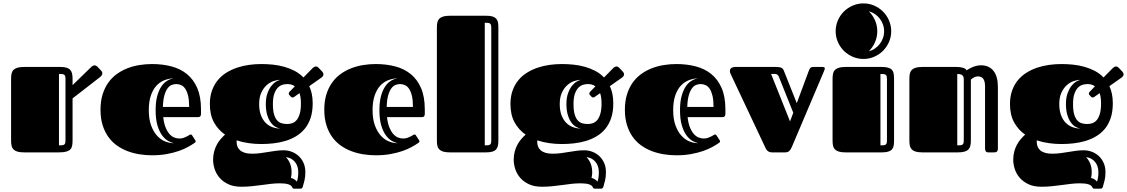

<svg xmlns="http://www.w3.org/2000/svg" viewBox="-20 -892 6598 1124"><path d="M44.9 -432.1Q44.9 -448.7 47.9 -461.7Q50.8 -474.6 59.1 -482.9Q67.4 -491.2 82 -495.6Q96.7 -500 120.1 -500H334Q356.4 -500 370.1 -495.6Q383.8 -491.2 391.6 -482.4Q399.4 -473.6 402.1 -460.4Q404.8 -447.3 404.8 -429.7V-393.6L513.2 -499Q523.9 -509.3 533.2 -509.3Q538.6 -509.3 542.7 -507.1Q546.9 -504.9 549.8 -502L571.8 -479Q579.1 -471.7 579.1 -462.9Q579.1 -457.5 575.9 -451.9Q572.8 -446.3 565.9 -440.9L404.8 -315.9V-68.8Q404.8 -51.8 402.3 -38.8Q399.9 -25.9 391.6 -17.3Q383.3 -8.8 367.7 -4.4Q352.1 0 325.2 0H120.1Q96.7 0 82 -4.4Q67.4 -8.8 59.1 -17.1Q50.8 -25.4 47.9 -38.1Q44.9 -50.8 44.9 -67.9ZM363.3 -427.7Q363.3 -438.5 361.8 -444.8Q360.4 -451.2 356 -454.3Q351.6 -457.5 344.2 -458.3Q336.9 -459 325.2 -459V-41Q336.9 -41 344.2 -41.7Q351.6 -42.5 356 -45.7Q360.4 -48.8 361.8 -54.9Q363.3 -61 363.3 -72.3Z M1029.8 -81.1Q1043 -81.1 1053.7 -84.7Q1064.5 -88.4 1073 -92.8Q1081.5 -97.2 1087.2 -100.8Q1092.8 -104.5 1095.7 -104.5Q1100.1 -104.5 1101.8 -103Q1103.5 -101.6 1106 -97.7L1123 -71.3Q1125.5 -67.4 1125.5 -64.5Q1125.5 -61 1123.5 -59.1Q1121.6 -57.1 1119.6 -55.7Q1103.5 -44.4 1080.1 -31.5Q1056.6 -18.6 1025.6 -7.8Q994.6 2.9 955.6 10Q916.5 17.1 869.6 17.1Q833 17.1 796.4 11.2Q759.8 5.4 726.3 -7.3Q692.9 -20 664.1 -40.5Q635.3 -61 614 -90.8Q592.8 -120.6 580.6 -159.9Q568.4 -199.2 568.4 -250Q568.4 -299.8 580.6 -339.1Q592.8 -378.4 614 -408.2Q635.3 -438 664.1 -458.7Q692.9 -479.5 726.3 -492.4Q759.8 -505.4 796.4 -511.2Q833 -517.1 869.6 -517.1Q930.7 -517.1 983.2 -503.4Q1035.6 -489.7 1074.2 -458.5Q1112.8 -427.2 1134.8 -376.5Q1156.7 -325.7 1156.7 -252V-224.6Q1156.7 -215.8 1152.3 -210.9Q1147.9 -206.1 1137.7 -206.1H935.5Q939.5 -169.9 949.5 -145.8Q959.5 -121.6 972.4 -107.2Q985.4 -92.8 1000.5 -86.9Q1015.6 -81.1 1029.8 -81.1ZM1087.4 -266.1Q1087.4 -305.2 1081.3 -330.8Q1075.2 -356.4 1064.9 -371.8Q1054.7 -387.2 1040.8 -393.6Q1026.9 -399.9 1011.7 -399.9Q1000.5 -399.9 987.3 -395.5Q974.1 -391.1 962.6 -377Q951.2 -362.8 943.1 -336.4Q935.1 -310.1 933.6 -266.1ZM997.6 -53.7Q981.9 -57.1 963.4 -67.6Q944.8 -78.1 928.7 -100.1Q912.6 -122.1 901.9 -157.7Q891.1 -193.4 891.1 -247.1Q891.1 -296.4 900.6 -330.6Q910.2 -364.7 925.3 -386.7Q940.4 -408.7 959.5 -419.7Q978.5 -430.7 997.6 -433.6Q968.3 -432.6 941.7 -422.1Q915 -411.6 894.8 -389.2Q874.5 -366.7 862.8 -331.5Q851.1 -296.4 851.1 -247.1Q851.1 -194.3 864.7 -157.5Q878.4 -120.6 899.7 -97.4Q920.9 -74.2 946.8 -64Q972.7 -53.7 997.6 -53.7Z M1509.8 -48.8Q1472.7 -48.8 1436 -54Q1399.4 -59.1 1365.7 -70.3Q1365.2 -67.9 1365.2 -65.7Q1365.2 -63.5 1365.2 -61Q1365.2 -46.4 1370.1 -33.9Q1375 -21.5 1385.5 -12.2Q1396 -2.9 1413.1 2.4Q1430.2 7.8 1454.6 7.8Q1481.4 7.8 1504.4 4.6Q1527.3 1.5 1549.3 -2.2Q1571.3 -5.9 1593.5 -9Q1615.7 -12.2 1640.6 -12.2Q1664.6 -12.2 1687.5 -3.7Q1710.4 4.9 1728.3 21.2Q1746.1 37.6 1756.8 61.5Q1767.6 85.4 1767.6 116.2Q1767.6 143.6 1762.5 164.1Q1757.3 184.6 1752 203.1Q1751 205.6 1748.3 209Q1745.6 212.4 1738.3 212.4H1702.1Q1695.3 212.4 1693.4 209.2Q1691.4 206.1 1690.4 204.1Q1681.2 181.2 1618.7 181.2Q1591.8 181.2 1565.4 184.3Q1539.1 187.5 1511.7 191.2Q1484.4 194.8 1454.8 198Q1425.3 201.2 1392.6 201.2Q1347.2 201.2 1315.7 186Q1284.2 170.9 1264.6 147.7Q1245.1 124.5 1236.3 96.7Q1227.5 68.8 1227.5 43.9Q1227.5 17.1 1233.6 -5.1Q1239.7 -27.3 1249.5 -45.4Q1259.3 -63.5 1272 -77.9Q1284.7 -92.3 1297.4 -104Q1257.3 -131.3 1232.9 -175.3Q1208.5 -219.2 1208.5 -283.2Q1208.5 -326.7 1220.7 -361.1Q1232.9 -395.5 1254.2 -421.6Q1275.4 -447.8 1304.2 -465.8Q1333 -483.9 1366.5 -495.4Q1399.9 -506.8 1436.5 -512Q1473.1 -517.1 1509.8 -517.1Q1542.5 -517.1 1576.7 -513.7Q1610.8 -510.3 1643.3 -501.2Q1675.8 -492.2 1704.8 -477.1Q1733.9 -461.9 1756.3 -438.5L1809.6 -492.7Q1814.9 -498 1820.1 -500.5Q1825.2 -502.9 1829.6 -502.9Q1837.4 -502.9 1843.8 -496.6L1867.7 -471.2Q1873.5 -464.4 1873.5 -457Q1873.5 -446.3 1861.3 -437.5L1790.5 -387.7Q1800.3 -366.7 1805.4 -341.8Q1810.5 -316.9 1810.5 -287.1Q1810.5 -237.3 1797.9 -200.2Q1785.2 -163.1 1762.9 -136.7Q1740.7 -110.4 1711.4 -93.3Q1682.1 -76.2 1648.7 -66.4Q1615.2 -56.6 1579.6 -52.7Q1543.9 -48.8 1509.8 -48.8ZM1672.9 -336.9Q1670.4 -339.4 1670.4 -344.2Q1670.4 -350.1 1674.8 -354.5L1706.1 -386.7Q1696.3 -394 1684.8 -397Q1673.3 -399.9 1661.6 -399.9Q1649.9 -399.9 1635.5 -396.2Q1621.1 -392.6 1608.2 -380.4Q1595.2 -368.2 1586.4 -345Q1577.6 -321.8 1577.6 -283.2Q1577.6 -244.6 1584.7 -221.4Q1591.8 -198.2 1603.5 -186Q1615.2 -173.8 1630.4 -169.9Q1645.5 -166 1661.6 -166Q1676.8 -166 1691.4 -171.1Q1706.1 -176.3 1717 -189.7Q1728 -203.1 1734.9 -226.3Q1741.7 -249.5 1741.7 -286.1Q1741.7 -322.8 1733.4 -346.7L1700.7 -323.7Q1696.8 -321.3 1692.9 -321.3Q1686.5 -321.3 1682.6 -326.2ZM1620.1 -139.6Q1606 -141.6 1591.1 -150.4Q1576.2 -159.2 1564 -176.5Q1551.8 -193.8 1543.9 -220.2Q1536.1 -246.6 1536.1 -283.2Q1536.1 -319.8 1545.7 -345.9Q1555.2 -372.1 1568.4 -388.9Q1581.5 -405.8 1595.9 -414.1Q1610.4 -422.4 1620.1 -424.3Q1601.1 -424.3 1579.6 -416.7Q1558.1 -409.2 1539.8 -392.3Q1521.5 -375.5 1509.3 -348.6Q1497.1 -321.8 1497.1 -283.2Q1497.1 -244.6 1507.6 -217.3Q1518.1 -189.9 1535.2 -172.9Q1552.2 -155.8 1574.5 -147.7Q1596.7 -139.6 1620.1 -139.6ZM1653.8 27.8Q1669.4 43.9 1678.2 65.9Q1687 87.9 1687 116.2Q1687 128.4 1685.5 136.7Q1684.1 145 1683.1 149.9Q1693.4 151.4 1703.6 158.2Q1713.9 165 1717.8 171.4Q1720.7 165 1723.4 150.4Q1726.1 135.7 1726.1 116.2Q1726.1 80.1 1706.8 56.2Q1687.5 32.2 1653.8 27.8Z M2339.8 -81.1Q2353 -81.1 2363.8 -84.7Q2374.5 -88.4 2383.1 -92.8Q2391.6 -97.2 2397.2 -100.8Q2402.8 -104.5 2405.8 -104.5Q2410.2 -104.5 2411.9 -103Q2413.6 -101.6 2416 -97.7L2433.1 -71.3Q2435.5 -67.4 2435.5 -64.5Q2435.5 -61 2433.6 -59.1Q2431.6 -57.1 2429.7 -55.7Q2413.6 -44.4 2390.1 -31.5Q2366.7 -18.6 2335.7 -7.8Q2304.7 2.9 2265.6 10Q2226.6 17.1 2179.7 17.1Q2143.1 17.1 2106.4 11.2Q2069.8 5.4 2036.4 -7.3Q2002.9 -20 1974.1 -40.5Q1945.3 -61 1924.1 -90.8Q1902.8 -120.6 1890.6 -159.9Q1878.4 -199.2 1878.4 -250Q1878.4 -299.8 1890.6 -339.1Q1902.8 -378.4 1924.1 -408.2Q1945.3 -438 1974.1 -458.7Q2002.9 -479.5 2036.4 -492.4Q2069.8 -505.4 2106.4 -511.2Q2143.1 -517.1 2179.7 -517.1Q2240.7 -517.1 2293.2 -503.4Q2345.7 -489.7 2384.3 -458.5Q2422.9 -427.2 2444.8 -376.5Q2466.8 -325.7 2466.8 -252V-224.6Q2466.8 -215.8 2462.4 -210.9Q2458 -206.1 2447.8 -206.1H2245.6Q2249.5 -169.9 2259.5 -145.8Q2269.5 -121.6 2282.5 -107.2Q2295.4 -92.8 2310.5 -86.9Q2325.7 -81.1 2339.8 -81.1ZM2397.5 -266.1Q2397.5 -305.2 2391.4 -330.8Q2385.3 -356.4 2375 -371.8Q2364.7 -387.2 2350.8 -393.6Q2336.9 -399.9 2321.8 -399.9Q2310.5 -399.9 2297.4 -395.5Q2284.2 -391.1 2272.7 -377Q2261.2 -362.8 2253.2 -336.4Q2245.1 -310.1 2243.7 -266.1ZM2307.6 -53.7Q2292 -57.1 2273.4 -67.6Q2254.9 -78.1 2238.8 -100.1Q2222.7 -122.1 2211.9 -157.7Q2201.2 -193.4 2201.2 -247.1Q2201.2 -296.4 2210.7 -330.6Q2220.2 -364.7 2235.4 -386.7Q2250.5 -408.7 2269.5 -419.7Q2288.6 -430.7 2307.6 -433.6Q2278.3 -432.6 2251.7 -422.1Q2225.1 -411.6 2204.8 -389.2Q2184.6 -366.7 2172.9 -331.5Q2161.1 -296.4 2161.1 -247.1Q2161.1 -194.3 2174.8 -157.5Q2188.5 -120.6 2209.7 -97.4Q2231 -74.2 2256.8 -64Q2282.7 -53.7 2307.6 -53.7Z M2537.6 -731.9Q2537.6 -748.5 2540.5 -761.5Q2543.5 -774.4 2551.8 -782.7Q2560.1 -791 2574.7 -795.4Q2589.4 -799.8 2612.8 -799.8H2826.7Q2849.1 -799.8 2862.8 -795.7Q2876.5 -791.5 2884.3 -783.2Q2892.1 -774.9 2894.8 -762.2Q2897.5 -749.5 2897.5 -732.4V-66.9Q2897.5 -50.3 2894.5 -37.8Q2891.6 -25.4 2883.8 -16.8Q2876 -8.3 2862.1 -4.2Q2848.1 0 2825.7 0H2612.8Q2589.4 0 2574.7 -4.4Q2560.1 -8.8 2551.8 -17.1Q2543.5 -25.4 2540.5 -38.1Q2537.6 -50.8 2537.6 -67.9ZM2856 -727.5Q2856 -738.3 2854.5 -744.6Q2853 -751 2848.6 -754.2Q2844.2 -757.3 2836.9 -758.1Q2829.6 -758.8 2817.9 -758.8V-41Q2829.6 -41 2836.9 -41.7Q2844.2 -42.5 2848.6 -45.7Q2853 -48.8 2854.5 -54.9Q2856 -61 2856 -72.3Z M3269.5 -48.8Q3232.4 -48.8 3195.8 -54Q3159.2 -59.1 3125.5 -70.3Q3125 -67.9 3125 -65.7Q3125 -63.5 3125 -61Q3125 -46.4 3129.9 -33.9Q3134.8 -21.5 3145.3 -12.2Q3155.8 -2.9 3172.9 2.4Q3189.9 7.8 3214.4 7.8Q3241.2 7.8 3264.2 4.6Q3287.1 1.5 3309.1 -2.2Q3331.1 -5.9 3353.3 -9Q3375.5 -12.2 3400.4 -12.2Q3424.3 -12.2 3447.3 -3.7Q3470.2 4.9 3488 21.2Q3505.9 37.6 3516.6 61.5Q3527.3 85.4 3527.3 116.2Q3527.3 143.6 3522.2 164.1Q3517.1 184.6 3511.7 203.1Q3510.7 205.6 3508.1 209Q3505.4 212.4 3498 212.4H3461.9Q3455.1 212.4 3453.1 209.2Q3451.2 206.1 3450.2 204.1Q3440.9 181.2 3378.4 181.2Q3351.6 181.2 3325.2 184.3Q3298.8 187.5 3271.5 191.2Q3244.1 194.8 3214.6 198Q3185.1 201.2 3152.3 201.2Q3106.9 201.2 3075.4 186Q3043.9 170.9 3024.4 147.7Q3004.9 124.5 2996.1 96.7Q2987.3 68.8 2987.3 43.9Q2987.3 17.1 2993.4 -5.1Q2999.5 -27.3 3009.3 -45.4Q3019 -63.5 3031.7 -77.9Q3044.4 -92.3 3057.1 -104Q3017.1 -131.3 2992.7 -175.3Q2968.3 -219.2 2968.3 -283.2Q2968.3 -326.7 2980.5 -361.1Q2992.7 -395.5 3013.9 -421.6Q3035.2 -447.8 3064 -465.8Q3092.8 -483.9 3126.2 -495.4Q3159.7 -506.8 3196.3 -512Q3232.9 -517.1 3269.5 -517.1Q3302.2 -517.1 3336.4 -513.7Q3370.6 -510.3 3403.1 -501.2Q3435.5 -492.2 3464.6 -477.1Q3493.7 -461.9 3516.1 -438.5L3569.3 -492.7Q3574.7 -498 3579.8 -500.5Q3585 -502.9 3589.4 -502.9Q3597.2 -502.9 3603.5 -496.6L3627.4 -471.2Q3633.3 -464.4 3633.3 -457Q3633.3 -446.3 3621.1 -437.5L3550.3 -387.7Q3560.1 -366.7 3565.2 -341.8Q3570.3 -316.9 3570.3 -287.1Q3570.3 -237.3 3557.6 -200.2Q3544.9 -163.1 3522.7 -136.7Q3500.5 -110.4 3471.2 -93.3Q3441.9 -76.2 3408.4 -66.4Q3375 -56.6 3339.4 -52.7Q3303.7 -48.8 3269.5 -48.8ZM3432.6 -336.9Q3430.2 -339.4 3430.2 -344.2Q3430.2 -350.1 3434.6 -354.5L3465.8 -386.7Q3456.1 -394 3444.6 -397Q3433.1 -399.9 3421.4 -399.9Q3409.7 -399.9 3395.3 -396.2Q3380.9 -392.6 3367.9 -380.4Q3355 -368.2 3346.2 -345Q3337.4 -321.8 3337.4 -283.2Q3337.4 -244.6 3344.5 -221.4Q3351.6 -198.2 3363.3 -186Q3375 -173.8 3390.1 -169.9Q3405.3 -166 3421.4 -166Q3436.5 -166 3451.2 -171.1Q3465.8 -176.3 3476.8 -189.7Q3487.8 -203.1 3494.6 -226.3Q3501.5 -249.5 3501.5 -286.1Q3501.5 -322.8 3493.2 -346.7L3460.4 -323.7Q3456.5 -321.3 3452.6 -321.3Q3446.3 -321.3 3442.4 -326.2ZM3379.9 -139.6Q3365.7 -141.6 3350.8 -150.4Q3335.9 -159.2 3323.7 -176.5Q3311.5 -193.8 3303.7 -220.2Q3295.9 -246.6 3295.9 -283.2Q3295.9 -319.8 3305.4 -345.9Q3314.9 -372.1 3328.1 -388.9Q3341.3 -405.8 3355.7 -414.1Q3370.1 -422.4 3379.9 -424.3Q3360.8 -424.3 3339.4 -416.7Q3317.9 -409.2 3299.6 -392.3Q3281.2 -375.5 3269 -348.6Q3256.8 -321.8 3256.8 -283.2Q3256.8 -244.6 3267.3 -217.3Q3277.8 -189.9 3294.9 -172.9Q3312 -155.8 3334.2 -147.7Q3356.4 -139.6 3379.9 -139.6ZM3413.6 27.8Q3429.2 43.9 3438 65.9Q3446.8 87.9 3446.8 116.2Q3446.8 128.4 3445.3 136.7Q3443.8 145 3442.9 149.9Q3453.1 151.4 3463.4 158.2Q3473.6 165 3477.5 171.4Q3480.5 165 3483.2 150.4Q3485.8 135.7 3485.8 116.2Q3485.8 80.1 3466.6 56.2Q3447.3 32.2 3413.6 27.8Z M4099.6 -81.1Q4112.8 -81.1 4123.5 -84.7Q4134.3 -88.4 4142.8 -92.8Q4151.4 -97.2 4157 -100.8Q4162.6 -104.5 4165.5 -104.5Q4169.9 -104.5 4171.6 -103Q4173.3 -101.6 4175.8 -97.7L4192.9 -71.3Q4195.3 -67.4 4195.3 -64.5Q4195.3 -61 4193.4 -59.1Q4191.4 -57.1 4189.5 -55.7Q4173.3 -44.4 4149.9 -31.5Q4126.5 -18.6 4095.5 -7.8Q4064.5 2.9 4025.4 10Q3986.3 17.1 3939.5 17.1Q3902.8 17.1 3866.2 11.2Q3829.6 5.4 3796.1 -7.3Q3762.7 -20 3733.9 -40.5Q3705.1 -61 3683.8 -90.8Q3662.6 -120.6 3650.4 -159.9Q3638.2 -199.2 3638.2 -250Q3638.2 -299.8 3650.4 -339.1Q3662.6 -378.4 3683.8 -408.2Q3705.1 -438 3733.9 -458.7Q3762.7 -479.5 3796.1 -492.4Q3829.6 -505.4 3866.2 -511.2Q3902.8 -517.1 3939.5 -517.1Q4000.5 -517.1 4053 -503.4Q4105.5 -489.7 4144 -458.5Q4182.6 -427.2 4204.6 -376.5Q4226.6 -325.7 4226.6 -252V-224.6Q4226.6 -215.8 4222.2 -210.9Q4217.8 -206.1 4207.5 -206.1H4005.4Q4009.3 -169.9 4019.3 -145.8Q4029.3 -121.6 4042.2 -107.2Q4055.2 -92.8 4070.3 -86.9Q4085.4 -81.1 4099.6 -81.1ZM4157.2 -266.1Q4157.2 -305.2 4151.1 -330.8Q4145 -356.4 4134.8 -371.8Q4124.5 -387.2 4110.6 -393.6Q4096.7 -399.9 4081.5 -399.9Q4070.3 -399.9 4057.1 -395.5Q4043.9 -391.1 4032.5 -377Q4021 -362.8 4012.9 -336.4Q4004.9 -310.1 4003.4 -266.1ZM4067.4 -53.7Q4051.8 -57.1 4033.2 -67.6Q4014.6 -78.1 3998.5 -100.1Q3982.4 -122.1 3971.7 -157.7Q3960.9 -193.4 3960.9 -247.1Q3960.9 -296.4 3970.5 -330.6Q3980 -364.7 3995.1 -386.7Q4010.3 -408.7 4029.3 -419.7Q4048.3 -430.7 4067.4 -433.6Q4038.1 -432.6 4011.5 -422.1Q3984.9 -411.6 3964.6 -389.2Q3944.3 -366.7 3932.6 -331.5Q3920.9 -296.4 3920.9 -247.1Q3920.9 -194.3 3934.6 -157.5Q3948.2 -120.6 3969.5 -97.4Q3990.7 -74.2 4016.6 -64Q4042.5 -53.7 4067.4 -53.7Z M4644.5 -288.1 4712.4 -471.2Q4716.8 -483.9 4721.9 -491.9Q4727.1 -500 4742.7 -500H4794.4Q4808.6 -500 4808.6 -491.7Q4808.6 -486.3 4803.2 -474.1L4616.2 -33.2Q4609.4 -16.6 4600.8 -8.3Q4592.3 0 4576.7 0H4499.5Q4489.3 0 4482.4 -3.2Q4475.6 -6.3 4470.9 -11.2Q4466.3 -16.1 4463.4 -21.7Q4460.4 -27.3 4458.5 -32.2L4257.3 -459Q4252.9 -468.3 4252.9 -476.1Q4252.9 -488.8 4262.2 -494.4Q4271.5 -500 4281.2 -500H4519.5Q4531.7 -500 4540 -499Q4548.3 -498 4553.7 -495.4Q4559.1 -492.7 4562.5 -488.8Q4565.9 -484.9 4568.4 -479ZM4539.1 -443.8Q4532.7 -459 4517.6 -459H4494.1L4605 -181.2L4624 -231.9Z M4854 -432.1Q4854 -448.7 4856.9 -461.7Q4859.9 -474.6 4868.2 -482.9Q4876.5 -491.2 4891.1 -495.6Q4905.8 -500 4929.2 -500H5143.1Q5165.5 -500 5179.4 -495.8Q5193.4 -491.7 5201.2 -483.4Q5209 -475.1 5211.4 -462.4Q5213.9 -449.7 5213.9 -432.1V-66.9Q5213.9 -50.3 5211.4 -37.8Q5209 -25.4 5201.2 -16.8Q5193.4 -8.3 5179.4 -4.2Q5165.5 0 5143.1 0H4929.2Q4905.8 0 4891.1 -4.4Q4876.5 -8.8 4868.2 -17.1Q4859.9 -25.4 4856.9 -38.1Q4854 -50.8 4854 -67.9ZM4872.1 -709Q4872.1 -742.7 4885 -772.5Q4897.9 -802.2 4919.9 -824.2Q4941.9 -846.2 4971.7 -859.1Q5001.5 -872.1 5035.2 -872.1Q5068.4 -872.1 5097.9 -859.1Q5127.4 -846.2 5149.4 -824.2Q5171.4 -802.2 5184.3 -772.5Q5197.3 -742.7 5197.3 -709Q5197.3 -675.8 5184.3 -646.2Q5171.4 -616.7 5149.4 -594.7Q5127.4 -572.8 5097.9 -559.8Q5068.4 -546.9 5035.2 -546.9Q5001.5 -546.9 4971.7 -559.8Q4941.9 -572.8 4919.9 -594.7Q4897.9 -616.7 4885 -646.2Q4872.1 -675.8 4872.1 -709ZM5172.4 -427.7Q5172.4 -438.5 5170.9 -444.8Q5169.4 -451.2 5165 -454.3Q5160.6 -457.5 5153.3 -458.3Q5146 -459 5134.3 -459V-41Q5146 -41 5153.3 -41.7Q5160.6 -42.5 5165 -45.7Q5169.4 -48.8 5170.9 -54.9Q5172.4 -61 5172.4 -72.3ZM5115.7 -709Q5115.7 -674.8 5102.3 -644.5Q5088.9 -614.3 5065.9 -591.8Q5085.4 -596.7 5101.8 -607.9Q5118.2 -619.1 5130.1 -634.5Q5142.1 -649.9 5148.9 -668.9Q5155.8 -688 5155.8 -709Q5155.8 -730 5148.9 -749Q5142.1 -768.1 5130.1 -783.4Q5118.2 -798.8 5101.8 -809.8Q5085.4 -820.8 5065.9 -826.2Q5088.9 -803.7 5102.3 -773.4Q5115.7 -743.2 5115.7 -709Z M5303.7 -432.1Q5303.7 -448.7 5306.6 -461.7Q5309.6 -474.6 5317.9 -482.9Q5326.2 -491.2 5340.8 -495.6Q5355.5 -500 5378.9 -500H5578.6Q5600.6 -500 5616.5 -495.6Q5632.3 -491.2 5639.2 -480.5Q5645.5 -484.9 5654.5 -490Q5663.6 -495.1 5674.3 -499.5Q5685.1 -503.9 5697.3 -506.8Q5709.5 -509.8 5722.7 -509.8Q5769.5 -509.8 5795.7 -477.5Q5821.8 -445.3 5821.8 -382.8V-22.9Q5821.8 -14.6 5819.6 -10Q5817.4 -5.4 5814.2 -3.2Q5811 -1 5806.6 -0.5Q5802.2 0 5797.9 0H5766.6Q5753.9 0 5750.2 -7.3Q5746.6 -14.6 5746.6 -22.9V-387.7Q5746.6 -415.5 5736.6 -430.2Q5726.6 -444.8 5704.6 -444.8Q5693.4 -444.8 5681.9 -438.7Q5670.4 -432.6 5663.6 -425.8V-68.4Q5663.6 -51.3 5660.6 -38.6Q5657.7 -25.9 5649.4 -17.3Q5641.1 -8.8 5626.5 -4.4Q5611.8 0 5588.4 0H5378.9Q5355.5 0 5340.8 -4.4Q5326.2 -8.8 5317.9 -17.1Q5309.6 -25.4 5306.6 -38.1Q5303.7 -50.8 5303.7 -67.9ZM5622.1 -427.7Q5622.1 -444.8 5613 -451.9Q5604 -459 5584 -459V-41Q5595.7 -41 5603 -41.7Q5610.4 -42.5 5614.7 -45.7Q5619.1 -48.8 5620.6 -54.9Q5622.1 -61 5622.1 -72.3Z M6193.8 -48.8Q6156.7 -48.8 6120.1 -54Q6083.5 -59.1 6049.8 -70.3Q6049.3 -67.9 6049.3 -65.7Q6049.3 -63.5 6049.3 -61Q6049.3 -46.4 6054.2 -33.9Q6059.1 -21.5 6069.6 -12.2Q6080.1 -2.9 6097.2 2.4Q6114.3 7.8 6138.7 7.8Q6165.5 7.8 6188.5 4.6Q6211.4 1.5 6233.4 -2.2Q6255.4 -5.9 6277.6 -9Q6299.8 -12.2 6324.7 -12.2Q6348.6 -12.2 6371.6 -3.7Q6394.5 4.9 6412.4 21.2Q6430.2 37.6 6440.9 61.5Q6451.7 85.4 6451.7 116.2Q6451.7 143.6 6446.5 164.1Q6441.4 184.6 6436 203.1Q6435.1 205.6 6432.4 209Q6429.7 212.4 6422.4 212.4H6386.2Q6379.4 212.4 6377.4 209.2Q6375.5 206.1 6374.5 204.1Q6365.2 181.2 6302.7 181.2Q6275.9 181.2 6249.5 184.3Q6223.1 187.5 6195.8 191.2Q6168.5 194.8 6138.9 198Q6109.4 201.2 6076.7 201.2Q6031.2 201.2 5999.8 186Q5968.3 170.9 5948.7 147.7Q5929.2 124.5 5920.4 96.7Q5911.6 68.8 5911.6 43.9Q5911.6 17.1 5917.7 -5.1Q5923.8 -27.3 5933.6 -45.4Q5943.4 -63.5 5956.1 -77.9Q5968.8 -92.3 5981.4 -104Q5941.4 -131.3 5917 -175.3Q5892.6 -219.2 5892.6 -283.2Q5892.6 -326.7 5904.8 -361.1Q5917 -395.5 5938.2 -421.6Q5959.5 -447.8 5988.3 -465.8Q6017.1 -483.9 6050.5 -495.4Q6084 -506.8 6120.6 -512Q6157.2 -517.1 6193.8 -517.1Q6226.6 -517.1 6260.7 -513.7Q6294.9 -510.3 6327.4 -501.2Q6359.9 -492.2 6388.9 -477.1Q6418 -461.9 6440.4 -438.5L6493.7 -492.7Q6499 -498 6504.2 -500.5Q6509.3 -502.9 6513.7 -502.9Q6521.5 -502.9 6527.8 -496.6L6551.8 -471.2Q6557.6 -464.4 6557.6 -457Q6557.6 -446.3 6545.4 -437.5L6474.6 -387.7Q6484.4 -366.7 6489.5 -341.8Q6494.6 -316.9 6494.6 -287.1Q6494.6 -237.3 6481.9 -200.2Q6469.2 -163.1 6447 -136.7Q6424.8 -110.4 6395.5 -93.3Q6366.2 -76.2 6332.8 -66.4Q6299.3 -56.6 6263.7 -52.7Q6228 -48.8 6193.8 -48.8ZM6356.9 -336.9Q6354.5 -339.4 6354.5 -344.2Q6354.5 -350.1 6358.9 -354.5L6390.1 -386.7Q6380.4 -394 6368.9 -397Q6357.4 -399.9 6345.7 -399.9Q6334 -399.9 6319.6 -396.2Q6305.2 -392.6 6292.2 -380.4Q6279.3 -368.2 6270.5 -345Q6261.7 -321.8 6261.7 -283.2Q6261.7 -244.6 6268.8 -221.4Q6275.9 -198.2 6287.6 -186Q6299.3 -173.8 6314.5 -169.9Q6329.6 -166 6345.7 -166Q6360.8 -166 6375.5 -171.1Q6390.1 -176.3 6401.1 -189.7Q6412.1 -203.1 6418.9 -226.3Q6425.8 -249.5 6425.8 -286.1Q6425.8 -322.8 6417.5 -346.7L6384.8 -323.7Q6380.9 -321.3 6377 -321.3Q6370.6 -321.3 6366.7 -326.2ZM6304.2 -139.6Q6290 -141.6 6275.1 -150.4Q6260.3 -159.2 6248 -176.5Q6235.8 -193.8 6228 -220.2Q6220.2 -246.6 6220.2 -283.2Q6220.2 -319.8 6229.7 -345.9Q6239.3 -372.1 6252.4 -388.9Q6265.6 -405.8 6280 -414.1Q6294.4 -422.4 6304.2 -424.3Q6285.2 -424.3 6263.7 -416.7Q6242.2 -409.2 6223.9 -392.3Q6205.6 -375.5 6193.4 -348.6Q6181.2 -321.8 6181.2 -283.2Q6181.2 -244.6 6191.7 -217.3Q6202.1 -189.9 6219.2 -172.9Q6236.3 -155.8 6258.5 -147.7Q6280.8 -139.6 6304.2 -139.6ZM6337.9 27.8Q6353.5 43.9 6362.3 65.9Q6371.1 87.9 6371.1 116.2Q6371.1 128.4 6369.6 136.7Q6368.2 145 6367.2 149.9Q6377.4 151.4 6387.7 158.2Q6397.9 165 6401.9 171.4Q6404.8 165 6407.5 150.4Q6410.2 135.7 6410.2 116.2Q6410.2 80.1 6390.9 56.2Q6371.6 32.2 6337.9 27.8Z"/></svg>

Font: Fascinate Inline
Style: Regular
Weight: 900
Designer: Astigmatic (AOETI)
Foundry: Astigmatic (AOETI)
Version: Version 1.000